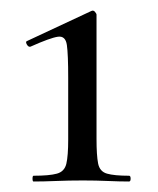

<svg xmlns="http://www.w3.org/2000/svg" viewBox="-20 -749 302 366"><path d="M44 -403Q42 -403 42 -408.5Q42 -414 44 -414Q74 -414 88.5 -418Q103 -422 106.5 -437Q110 -452 110 -483V-601Q110 -645 107.5 -663Q105 -681 90.5 -679Q76 -677 38 -660Q34 -659 31 -664.5Q28 -670 32 -671L154 -728Q158 -730 161 -726.5Q164 -723 164 -721V-484Q164 -453 167 -437.5Q170 -422 184 -418Q198 -414 226 -414Q229 -414 229 -408.5Q229 -403 226 -403Q208 -403 185.5 -404Q163 -405 138 -405Q111 -405 87 -404Q63 -403 44 -403Z"/></svg>

Font: Cormorant Medium
Style: Regular
Weight: 500
Designer: Christian Thalmann (Catharsis Fonts)
Foundry: Catharsis Fonts
Version: Version 4.000